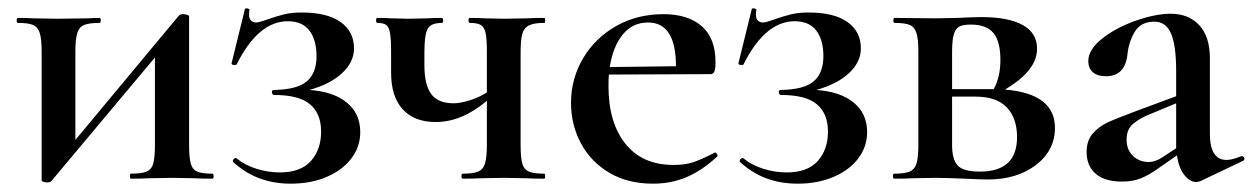

<svg xmlns="http://www.w3.org/2000/svg" viewBox="-20 -429 3008 461"><path d="M490 0Q463 0 448 -1L394 -2L337 -1Q321 0 294 0Q292 0 292 -6Q292 -12 294 -12Q320 -12 332 -17Q344 -22 348 -36.5Q352 -51 352 -81V-291L104 5Q101 9 93 9Q88 9 84 7.5Q80 6 80 4V-305Q80 -335 75.5 -349.5Q71 -364 59.5 -369Q48 -374 23 -374Q20 -374 20 -380Q20 -386 23 -386Q46 -386 59 -385L119 -384L193 -385Q204 -386 219 -386Q222 -386 222 -380Q222 -374 219 -374Q194 -374 182 -369Q170 -364 165.5 -349.5Q161 -335 161 -305V-93L409 -391Q412 -395 420 -395Q425 -395 429.5 -393.5Q434 -392 434 -390V-81Q434 -51 438 -36.5Q442 -22 453.5 -17Q465 -12 490 -12Q493 -12 493 -6Q493 0 490 0Z M845 -112Q845 -77 824 -49Q803 -21 765 -4.5Q727 12 678 12Q596 12 540 -40L539 -42Q539 -46 543 -48.5Q547 -51 549 -48Q569 -32 596.5 -23.5Q624 -15 652 -15Q702 -15 726.5 -42.5Q751 -70 751 -113Q751 -156 724.5 -178.5Q698 -201 638 -201Q634 -201 633 -207Q632 -213 638 -213Q694 -214 717 -234Q740 -254 740 -294Q740 -333 723 -355.5Q706 -378 671 -378Q600 -378 548 -274Q547 -273 544 -273Q535 -273 536 -277L568 -407Q568 -409 572 -409Q575 -409 577.5 -407.5Q580 -406 579 -405Q578 -401 578 -394Q578 -384 583 -379.5Q588 -375 594 -375Q601 -375 610.5 -378.5Q620 -382 624 -383Q644 -390 662 -394.5Q680 -399 704 -399Q766 -399 798 -376Q830 -353 830 -313Q830 -280 801.5 -253.5Q773 -227 723 -213Q781 -209 813 -182.5Q845 -156 845 -112Z M1287 0Q1260 0 1245 -1L1191 -2L1133 -1Q1118 0 1091 0Q1088 0 1088 -6Q1088 -12 1091 -12Q1116 -12 1128 -17Q1140 -22 1144.5 -36.5Q1149 -51 1149 -81V-187Q1089 -136 1026 -136Q975 -136 947 -166.5Q919 -197 919 -255V-305Q919 -335 916.5 -349.5Q914 -364 907.5 -369Q901 -374 886 -374Q883 -374 883 -380Q883 -386 886 -386Q907 -386 918 -385L961 -384L1007 -385Q1020 -386 1041 -386Q1044 -386 1044 -380Q1044 -374 1041 -374Q1015 -374 1007 -360Q999 -346 999 -303V-273Q999 -225 1015.5 -203Q1032 -181 1069 -181Q1085 -181 1107.5 -188Q1130 -195 1149 -207V-305Q1149 -335 1146 -349.5Q1143 -364 1134.5 -369Q1126 -374 1108 -374Q1105 -374 1105 -380Q1105 -386 1108 -386Q1131 -386 1144 -385L1191 -384L1246 -385Q1261 -386 1287 -386Q1289 -386 1289 -380Q1289 -374 1287 -374Q1262 -374 1250 -368Q1238 -362 1234 -347.5Q1230 -333 1230 -303V-81Q1230 -51 1234 -36.5Q1238 -22 1250 -17Q1262 -12 1287 -12Q1289 -12 1289 -6Q1289 0 1287 0Z M1697 -63Q1699 -63 1701.5 -59Q1704 -55 1702 -53Q1665 -19 1628 -3.5Q1591 12 1548 12Q1487 12 1442.5 -14.5Q1398 -41 1374.5 -85.5Q1351 -130 1351 -182Q1351 -240 1380 -289Q1409 -338 1459.5 -366.5Q1510 -395 1573 -395Q1632 -395 1665 -366Q1698 -337 1698 -280Q1698 -265 1695.5 -258Q1693 -251 1686 -251L1442 -250Q1441 -241 1441 -222Q1441 -135 1481.5 -84Q1522 -33 1597 -33Q1625 -33 1644.5 -39.5Q1664 -46 1695 -62ZM1444 -268 1603 -270Q1603 -375 1536 -375Q1499 -375 1475.5 -346.5Q1452 -318 1444 -268Z M2062 -112Q2062 -77 2041 -49Q2020 -21 1982 -4.5Q1944 12 1895 12Q1813 12 1757 -40L1756 -42Q1756 -46 1760 -48.5Q1764 -51 1766 -48Q1786 -32 1813.5 -23.5Q1841 -15 1869 -15Q1919 -15 1943.5 -42.5Q1968 -70 1968 -113Q1968 -156 1941.5 -178.5Q1915 -201 1855 -201Q1851 -201 1850 -207Q1849 -213 1855 -213Q1911 -214 1934 -234Q1957 -254 1957 -294Q1957 -333 1940 -355.5Q1923 -378 1888 -378Q1817 -378 1765 -274Q1764 -273 1761 -273Q1752 -273 1753 -277L1785 -407Q1785 -409 1789 -409Q1792 -409 1794.5 -407.5Q1797 -406 1796 -405Q1795 -401 1795 -394Q1795 -384 1800 -379.5Q1805 -375 1811 -375Q1818 -375 1827.5 -378.5Q1837 -382 1841 -383Q1861 -390 1879 -394.5Q1897 -399 1921 -399Q1983 -399 2015 -376Q2047 -353 2047 -313Q2047 -280 2018.5 -253.5Q1990 -227 1940 -213Q1998 -209 2030 -182.5Q2062 -156 2062 -112Z M2513 -122Q2513 -68 2467.5 -33Q2422 2 2351 2Q2338 2 2296 0Q2248 -2 2226 -2L2170 -1Q2155 0 2127 0Q2124 0 2124 -6Q2124 -12 2127 -12Q2152 -12 2164 -17Q2176 -22 2180.5 -36.5Q2185 -51 2185 -81V-305Q2185 -335 2180.5 -349.5Q2176 -364 2164.5 -369Q2153 -374 2128 -374Q2125 -374 2125 -380Q2125 -386 2128 -386L2226 -385L2279 -386Q2319 -388 2336 -388Q2401 -388 2435.5 -369Q2470 -350 2470 -312Q2470 -286 2451.5 -262Q2433 -238 2393 -214Q2513 -204 2513 -122ZM2266 -303V-215H2357H2366Q2382 -244 2382 -285Q2382 -330 2365 -350Q2348 -370 2311 -370Q2292 -370 2283 -365Q2274 -360 2270 -346Q2266 -332 2266 -303ZM2422 -100Q2422 -145 2397.5 -171Q2373 -197 2322 -197H2266V-81Q2266 -46 2279.5 -31.5Q2293 -17 2333 -17Q2422 -17 2422 -100Z M2962 -54Q2966 -54 2967.5 -49.5Q2969 -45 2965 -43L2862 6Q2856 8 2852 8Q2837 8 2823.5 -9Q2810 -26 2806 -56L2760 -24Q2736 -7 2717 0Q2698 7 2674 7Q2632 7 2610.5 -12Q2589 -31 2589 -64Q2589 -91 2603.5 -108Q2618 -125 2639.5 -135Q2661 -145 2707 -162L2804 -198V-258Q2804 -321 2791.5 -349Q2779 -377 2752 -377Q2719 -377 2704.5 -352.5Q2690 -328 2687 -298Q2681 -246 2636 -246Q2614 -246 2603.5 -256Q2593 -266 2593 -282Q2593 -310 2626.5 -336.5Q2660 -363 2707.5 -379.5Q2755 -396 2791 -396Q2834 -396 2859.5 -368.5Q2885 -341 2885 -289V-108Q2885 -45 2925 -45Q2939 -45 2960 -54ZM2804 -73V-82V-181L2744 -156Q2718 -146 2701.5 -132.5Q2685 -119 2685 -94Q2685 -69 2700.5 -54.5Q2716 -40 2738 -40Q2755 -40 2775 -54Z"/></svg>

Font: Cormorant Garamond SemiBold
Style: Regular
Weight: 600
Designer: Christian Thalmann (Catharsis Fonts)
Version: Version 3.000